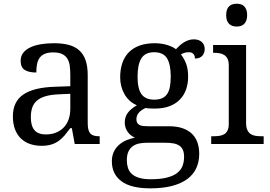

<svg xmlns="http://www.w3.org/2000/svg" viewBox="-20 -780 1461 1040"><path d="M147 -145Q147 -98.1 166.7 -75Q186.5 -51.8 228 -51.8Q258.3 -51.8 283 -61.5Q307.6 -71.3 325 -89.4Q342.3 -107.4 351.6 -133.3Q360.8 -159.2 360.8 -190.9V-272L296.9 -269Q254.4 -267.1 225.8 -258.5Q197.3 -250 179.7 -234.6Q162.1 -219.2 154.5 -196.8Q147 -174.3 147 -145ZM268.1 -496.1Q239.3 -496.1 221.4 -488Q203.6 -480 193.6 -465.3Q183.6 -450.7 180.2 -430.7Q176.8 -410.6 176.8 -387.2Q135.3 -387.2 113.5 -401.4Q91.8 -415.5 91.8 -450.2Q91.8 -476.1 106 -494.1Q120.1 -512.2 144.8 -523.7Q169.4 -535.2 202.1 -540.5Q234.9 -545.9 272 -545.9Q317.9 -545.9 352.1 -536.9Q386.2 -527.8 409.2 -507.3Q432.1 -486.8 443.6 -453.9Q455.1 -420.9 455.1 -373V-113.8Q455.1 -92.8 458.5 -79.1Q461.9 -65.4 469.2 -57.1Q476.6 -48.8 488.5 -45.4Q500.5 -42 517.1 -42H520V0H384.8L369.1 -85.9H360.8Q345.2 -64.9 330.6 -47.4Q315.9 -29.8 298.3 -17.1Q280.8 -4.4 258.5 2.7Q236.3 9.8 205.1 9.8Q171.9 9.8 143.3 0.2Q114.7 -9.3 94 -29.1Q73.2 -48.8 61.5 -78.9Q49.8 -108.9 49.8 -149.9Q49.8 -229.5 106.4 -268.1Q163.1 -306.6 277.8 -310.1L360.8 -313V-373Q360.8 -399.9 357.9 -422.6Q355 -445.3 345.2 -461.7Q335.4 -478 317.1 -487.1Q298.8 -496.1 268.1 -496.1Z M1088.9 -515.1Q1088.9 -504.4 1085.7 -494.9Q1082.5 -485.4 1076.2 -478.3Q1069.8 -471.2 1059.8 -467Q1049.8 -462.9 1036.1 -462.9Q1036.1 -468.8 1034.7 -474.6Q1033.2 -480.5 1029.5 -485.6Q1025.9 -490.7 1019.5 -493.9Q1013.2 -497.1 1002.9 -497.1Q990.2 -497.1 980 -494.1Q969.7 -491.2 960 -484.9Q977.1 -463.9 988 -435.3Q999 -406.7 999 -363.8Q999 -326.7 987.8 -295.2Q976.6 -263.7 954.3 -240.7Q932.1 -217.8 898.2 -204.8Q864.3 -191.9 818.8 -191.9Q813 -191.9 805.7 -192.1Q798.3 -192.4 791 -192.6Q783.7 -192.9 777.3 -193.6Q771 -194.3 767.1 -194.8Q757.3 -189.9 748.5 -184.1Q739.7 -178.2 733.2 -170.9Q726.6 -163.6 722.7 -154.3Q718.8 -145 718.8 -133.8Q718.8 -121.6 723.4 -114.3Q728 -106.9 736.3 -102.8Q744.6 -98.6 756.1 -97.4Q767.6 -96.2 780.8 -96.2H894Q939 -96.2 970.2 -85Q1001.5 -73.7 1021.2 -54Q1041 -34.2 1050 -6.6Q1059.1 21 1059.1 53.2Q1059.1 96.2 1043.2 130.9Q1027.3 165.5 994.6 189.7Q961.9 213.9 911.9 227.1Q861.8 240.2 793.9 240.2Q689.5 240.2 637.7 201.7Q585.9 163.1 585.9 94.2Q585.9 64.9 596.2 43Q606.4 21 623.8 5.4Q641.1 -10.3 663.6 -20Q686 -29.8 710.9 -34.2Q700.7 -38.6 690.9 -45.9Q681.2 -53.2 673.3 -63.5Q665.5 -73.7 660.6 -86.9Q655.8 -100.1 655.8 -116.2Q655.8 -146 671.4 -167.7Q687 -189.5 721.2 -210Q699.7 -218.8 682.9 -234.1Q666 -249.5 654.5 -269.3Q643.1 -289.1 637 -312.5Q630.9 -335.9 630.9 -360.8Q630.9 -404.3 642.6 -438.5Q654.3 -472.7 677.7 -496.6Q701.2 -520.5 736.3 -533.2Q771.5 -545.9 818.8 -545.9Q836.9 -545.9 854.5 -543.2Q872.1 -540.5 887 -535.9Q901.9 -531.2 913.8 -525.4Q925.8 -519.5 933.1 -513.2Q940.4 -521 950.2 -530.5Q960 -540 972.2 -548.1Q984.4 -556.2 998.8 -561.5Q1013.2 -566.9 1029.8 -566.9Q1044.9 -566.9 1055.9 -562.7Q1066.9 -558.6 1074.2 -551.5Q1081.5 -544.4 1085.2 -534.9Q1088.9 -525.4 1088.9 -515.1ZM667 87.9Q667 109.9 672.9 128.9Q678.7 147.9 693.4 161.6Q708 175.3 732.9 183.1Q757.8 190.9 795.9 190.9Q849.6 190.9 884.5 181.9Q919.4 172.9 939.9 156.7Q960.4 140.6 968.8 118.4Q977.1 96.2 977.1 69.8Q977.1 46.9 970.5 32Q963.9 17.1 950.9 8.5Q938 0 918.9 -3.4Q899.9 -6.8 875 -6.8H776.9Q755.9 -6.8 736.1 -3.2Q716.3 0.5 700.9 10.7Q685.5 21 676.3 39.6Q667 58.1 667 87.9ZM725.1 -363.8Q725.1 -299.8 746.3 -270Q767.6 -240.2 815.9 -240.2Q840.3 -240.2 857.2 -247.6Q874 -254.9 884.8 -270Q895.5 -285.2 900.1 -308.8Q904.8 -332.5 904.8 -365.2Q904.8 -432.6 884.3 -464.8Q863.8 -497.1 814.9 -497.1Q766.6 -497.1 745.8 -464.1Q725.1 -431.2 725.1 -363.8Z M1137.2 -42Q1153.8 -42 1168.7 -44.2Q1183.6 -46.4 1194.8 -53.2Q1206.1 -60.1 1212.6 -73.5Q1219.2 -86.9 1219.2 -108.9V-425.8Q1219.2 -447.8 1212.6 -461.2Q1206.1 -474.6 1194.8 -481.9Q1183.6 -489.3 1168.7 -491.7Q1153.8 -494.1 1137.2 -494.1H1134.3V-536.1H1313V-113.8Q1313 -90.3 1319.6 -76.2Q1326.2 -62 1337.2 -54.4Q1348.1 -46.9 1363.3 -44.4Q1378.4 -42 1395 -42H1408.2V0H1124V-42ZM1205.1 -698.2Q1205.1 -715.8 1209.5 -727.5Q1213.9 -739.3 1221.7 -746.6Q1229.5 -753.9 1239.7 -756.8Q1250 -759.8 1262.2 -759.8Q1273.9 -759.8 1284.2 -756.8Q1294.4 -753.9 1302 -746.6Q1309.6 -739.3 1314.2 -727.5Q1318.8 -715.8 1318.8 -698.2Q1318.8 -680.7 1314.2 -668.9Q1309.6 -657.2 1302 -649.9Q1294.4 -642.6 1284.2 -639.4Q1273.9 -636.2 1262.2 -636.2Q1250 -636.2 1239.7 -639.4Q1229.5 -642.6 1221.7 -649.9Q1213.9 -657.2 1209.5 -668.9Q1205.1 -680.7 1205.1 -698.2Z"/></svg>

Font: Droid Serif
Style: Regular
Weight: 400
Designer: Monotype Design team
Foundry: Monotype Imaging Inc.
Version: Version 1.03